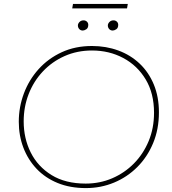

<svg xmlns="http://www.w3.org/2000/svg" viewBox="-20 -948 878 981"><path d="M419 13Q338 13 274.5 -13Q211 -39 167 -85.5Q123 -132 99.5 -193.5Q76 -255 76 -326Q76 -401 102 -470.5Q128 -540 177 -594.5Q226 -649 295 -681Q364 -713 450 -713Q522 -713 584.5 -690Q647 -667 693.5 -623Q740 -579 766 -516Q792 -453 792 -374Q792 -288 762.5 -217Q733 -146 681.5 -94.5Q630 -43 562.5 -15Q495 13 419 13ZM418 -10Q490 -10 553 -37Q616 -64 664 -112.5Q712 -161 739.5 -227Q767 -293 767 -372Q767 -471 724.5 -542Q682 -613 610 -651.5Q538 -690 450 -690Q374 -690 310 -661.5Q246 -633 199 -583Q152 -533 126.5 -467.5Q101 -402 101 -328Q101 -241 137 -169Q173 -97 243.5 -53.5Q314 -10 418 -10ZM556 -792Q545 -792 538 -799.5Q531 -807 531 -818Q531 -827 539 -835.5Q547 -844 560 -844Q570 -844 577 -837.5Q584 -831 584 -821Q584 -805 574 -798.5Q564 -792 556 -792ZM403 -792Q392 -792 385 -799.5Q378 -807 378 -818Q378 -827 386 -835.5Q394 -844 407 -844Q417 -844 424 -837.5Q431 -831 431 -821Q431 -805 421 -798.5Q411 -792 403 -792ZM349 -905 353 -928H633L629 -905Z"/></svg>

Font: MuseoModerno Thin
Style: Italic
Weight: 100
Italic angle: -9°
Designer: Pablo Cosgaya, Héctor Gatti, Marcela Romero, and the Authors of The MuseoModerno Project.
Foundry: Omnibus-Type Team
Version: Version 1.003